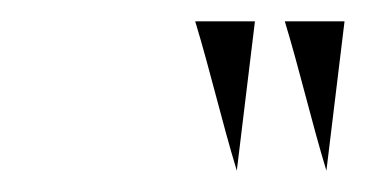

<svg xmlns="http://www.w3.org/2000/svg" viewBox="-20 -797 343 180"><path d="M163 -777C177 -731 188 -683 202 -637L219 -777ZM247 -777C261 -731 272 -683 286 -637L303 -777Z"/></svg>

Font: Charger Sport
Style: HLNrwObl
Weight: 100
Designer: Jasper
Foundry: Cannot Into Space Fonts
Version: Version 1.1